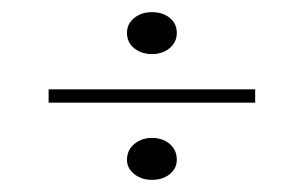

<svg xmlns="http://www.w3.org/2000/svg" viewBox="-20 -458 500 316"><path d="M230 -231Q248 -231 259.5 -221Q271 -211 271 -195Q271 -181 259.5 -171.5Q248 -162 230 -162Q213 -162 201 -171.5Q189 -181 189 -195Q189 -211 201 -221Q213 -231 230 -231ZM230 -438Q248 -438 259.5 -428.5Q271 -419 271 -404Q271 -389 259.5 -379Q248 -369 230 -369Q213 -369 201 -378.5Q189 -388 189 -404Q189 -419 201 -428.5Q213 -438 230 -438ZM60 -289V-311H400V-289Z"/></svg>

Font: Kalnia Glaze Thin ExtraLight
Style: Regular
Weight: 250
Version: Version 1.110